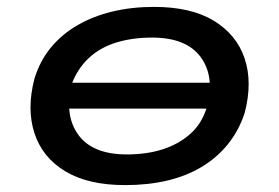

<svg xmlns="http://www.w3.org/2000/svg" viewBox="-20 -528 810 557"><path d="M343 9Q236 9 169.5 -31Q103 -71 80 -141.5Q57 -212 80 -300Q96 -352 128 -390.5Q160 -429 205 -455Q250 -481 306 -494.5Q362 -508 427 -508Q534 -508 600 -468Q666 -428 689.5 -359Q713 -290 690 -201Q673 -149 641 -109.5Q609 -70 564.5 -43.5Q520 -17 464.5 -4Q409 9 343 9ZM348 -80Q406 -80 452.5 -95Q499 -110 532.5 -140Q566 -170 580 -217Q604 -305 562.5 -362Q521 -419 421 -419Q364 -419 317 -404.5Q270 -390 237.5 -359.5Q205 -329 188 -284Q166 -193 207.5 -136.5Q249 -80 348 -80ZM149 -213 161 -288H620L608 -213Z"/></svg>

Font: Nunito Sans 7pt Expanded SemiBold
Style: Italic
Weight: 600
Width: 7
Italic angle: -9°
Designer: Vernon Adams
Foundry: Vernon Adams
Version: Version 3.101;gftools[0.9.27]